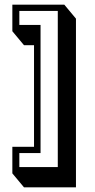

<svg xmlns="http://www.w3.org/2000/svg" viewBox="-20 -732 406 824"><path d="M33 -712H256L306 -652V72H83L33 12V-102H126V-538H83L33 -598ZM228 -15V-685H63V-625H154V-75H63V-15Z"/></svg>

Font: Ewert
Style: Regular
Weight: 400
Designer: Johan Kallas, Mihkel Virkus
Foundry: Johan Kallas, Mihkel Virkus
Version: Version 1.001